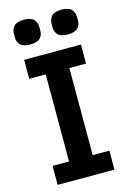

<svg xmlns="http://www.w3.org/2000/svg" viewBox="-135 -971 692 1035"><g transform="rotate(-15 211.5 -453.5)"><path d="M53 0V-106H145V-592H53V-698H370V-592H277V-106H370V0ZM107 -769Q68 -769 52 -785.5Q36 -802 36 -827V-848Q36 -873 52 -890Q68 -907 107 -907Q146 -907 162 -890Q178 -873 178 -848V-827Q178 -802 162 -785.5Q146 -769 107 -769ZM317 -769Q278 -769 262 -785.5Q246 -802 246 -827V-848Q246 -873 262 -890Q278 -907 317 -907Q356 -907 372 -890Q388 -873 388 -848V-827Q388 -802 372 -785.5Q356 -769 317 -769Z"/></g></svg>

Font: IBM Plex Sans Thai SmBld
Style: Regular
Weight: 600
Designer: Mike Abbink, Paul van der Laan, Pieter van Rosmalen, Ben Mitchell, Mark Frömberg
Foundry: Bold Monday
Version: Version 1.2